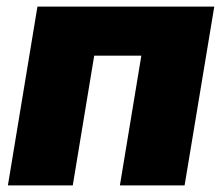

<svg xmlns="http://www.w3.org/2000/svg" viewBox="-20 -561 672 581"><path d="M628.4 -541 538.6 0H342.8L407.7 -392.6H265.1L200.2 0H3.9L93.3 -541Z"/></svg>

Font: Inter 17pt Black
Style: Italic
Weight: 900
Italic angle: -9.3988°
Version: Version 4.001;git-66647c0bb